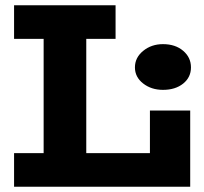

<svg xmlns="http://www.w3.org/2000/svg" viewBox="-20 -706 772 726"><path d="M546.9 -127V-288.1H699.2V0H33.2V-127H145V-559.1H33.2V-686H417V-559.1H306.2V-127ZM596.2 -366.2Q552.2 -366.2 521.2 -390.4Q490.2 -414.6 490.2 -451.2Q490.2 -488.3 521.5 -513.7Q552.7 -539.1 596.2 -539.1Q643.1 -539.1 672.6 -513.9Q702.1 -488.8 702.1 -451.2Q702.1 -413.6 672.6 -389.9Q643.1 -366.2 596.2 -366.2Z"/></svg>

Font: BioRhyme ExtraBold
Style: Regular
Weight: 800
Designer: Aoife Mooney
Foundry: Aoife Mooney Type
Version: Version 1.500;PS 001.500;hotconv 1.0.88;makeotf.lib2.5.64775